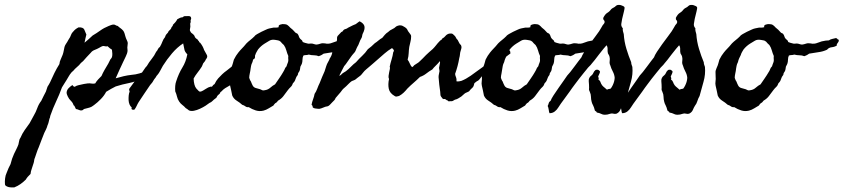

<svg xmlns="http://www.w3.org/2000/svg" viewBox="-221 -442 3541 806"><path d="M264.6 -113.3Q281.2 -118.2 297.9 -122.1Q314.5 -126 332 -127.9Q347.7 -128.9 364.3 -133.8Q371.1 -135.7 377.9 -138.2Q384.8 -140.6 390.6 -142.6Q397.5 -144.5 403.8 -146Q410.2 -147.5 415 -148.4Q422.9 -142.6 422.4 -142.1Q421.9 -141.6 423.8 -139.6L416 -126Q412.1 -123 406.7 -122.1Q401.4 -121.1 396.5 -119.1Q392.6 -117.2 390.6 -115.2Q388.7 -113.3 386.7 -112.3Q382.8 -111.3 380.4 -112.8Q377.9 -114.3 376 -115.2Q352.5 -99.6 322.3 -93.8Q292 -87.9 264.6 -79.1Q254.9 -74.2 245.1 -68.8Q235.4 -63.5 224.6 -56.6Q216.8 -41 202.6 -26.4Q188.5 -11.7 173.8 -1Q170.9 1 167.5 3.4Q164.1 5.9 162.1 6.8Q155.3 9.8 147 11.7Q138.7 13.7 131.8 15.6Q129.9 17.6 127 19.5Q124 21.5 122.1 21.5Q116.2 22.5 110.4 19.5Q104.5 16.6 97.7 15.6Q92.8 5.9 91.8 3.4Q90.8 1 87.9 0Q85 -10.7 76.7 -18.6Q68.4 -26.4 63.5 -37.1Q61.5 -41 60.1 -45.4Q58.6 -49.8 58.6 -53.7Q59.6 -64.5 67.4 -72.3Q75.2 -80.1 83 -85Q88.9 -76.2 93.3 -78.1Q97.7 -80.1 100.6 -82Q105.5 -84 108.9 -84.5Q112.3 -85 115.2 -85.9Q123 -87.9 130.9 -89.4Q138.7 -90.8 146.5 -91.8Q156.2 -92.8 163.1 -91.3Q169.9 -89.8 178.7 -91.8Q183.6 -100.6 190.9 -108.4Q198.2 -116.2 205.1 -123Q210 -134.8 217.8 -148.4Q225.6 -162.1 233.4 -174.8L242.2 -192.4Q244.1 -194.3 245.6 -196.3Q247.1 -198.2 249 -202.1Q251 -210 250.5 -217.3Q250 -224.6 249 -233.4Q240.2 -238.3 230.5 -248Q224.6 -246.1 219.2 -248Q213.9 -250 208 -248Q205.1 -247.1 202.1 -245.1Q199.2 -243.2 195.3 -241.2Q186.5 -236.3 176.3 -232.4Q166 -228.5 160.2 -220.7Q149.4 -210 142.6 -202.1Q135.7 -194.3 127.9 -185.5Q118.2 -177.7 115.7 -174.3Q113.3 -170.9 111.3 -168.9Q105.5 -163.1 99.6 -158.2Q93.8 -153.3 88.9 -147.5Q86.9 -144.5 83.5 -142.1Q80.1 -139.6 78.1 -136.7Q72.3 -129.9 67.9 -122.1Q63.5 -114.3 58.6 -106.4Q53.7 -98.6 48.8 -90.8Q43.9 -83 39.1 -75.2Q28.3 -44.9 14.6 -16.1Q1 12.7 -9.8 43.9Q-11.7 54.7 -12.7 55.2Q-13.7 55.7 -13.7 57.6Q-15.6 65.4 -17.1 71.8Q-18.6 78.1 -21.5 84Q-23.4 91.8 -27.3 100.1Q-31.2 108.4 -35.2 116.2Q-41 129.9 -46.9 146Q-52.7 162.1 -58.6 176.8Q-63.5 187.5 -66.9 198.2Q-70.3 209 -74.2 219.7Q-77.1 225.6 -77.6 231.4Q-78.1 237.3 -80.1 243.2Q-83 253.9 -87.4 265.6Q-91.8 277.3 -92.8 288.1Q-107.4 301.8 -112.3 311.5Q-123 322.3 -134.8 330.6Q-146.5 338.9 -161.1 344.7Q-166 344.7 -172.4 344.7Q-178.7 344.7 -184.6 343.3Q-190.4 341.8 -195.3 338.9Q-200.2 335.9 -200.2 330.1Q-201.2 321.3 -199.7 307.6Q-198.2 293.9 -193.4 284.2Q-189.5 273.4 -185.1 263.7Q-180.7 253.9 -176.8 247.1Q-170.9 222.7 -162.1 204.1Q-157.2 193.4 -152.3 184.1Q-147.5 174.8 -143.6 164.1Q-141.6 157.2 -140.6 149.4Q-139.6 141.6 -134.8 135.7Q-127.9 119.1 -117.7 104.5Q-107.4 89.8 -96.7 75.2Q-91.8 67.4 -87.9 59.1Q-84 50.8 -79.1 43Q-70.3 28.3 -64.5 11.7Q-58.6 -4.9 -47.9 -18.6Q-43 -29.3 -38.1 -38.6Q-33.2 -47.9 -28.3 -57.6Q-26.4 -62.5 -24.9 -67.9Q-23.4 -73.2 -21.5 -78.1Q-15.6 -86.9 -10.7 -96.7Q-2 -116.2 7.3 -135.3Q16.6 -154.3 28.3 -172.9Q29.3 -183.6 33.7 -192.4Q38.1 -201.2 42 -211.9Q44.9 -219.7 46.4 -228.5Q47.9 -237.3 49.8 -245.1Q51.8 -252 56.6 -258.8Q61.5 -265.6 65.4 -273.4Q67.4 -276.4 69.3 -279.8Q71.3 -283.2 73.2 -286.1Q76.2 -292 77.6 -296.4Q79.1 -300.8 83 -305.7Q93.8 -318.4 98.1 -320.8Q102.5 -323.2 108.4 -327.1Q127.9 -328.1 132.8 -317.9Q137.7 -307.6 141.6 -296.9Q139.6 -289.1 137.7 -281.2Q135.7 -273.4 133.8 -262.7Q141.6 -269.5 150.9 -277.3Q160.2 -285.2 168 -293Q184.6 -302.7 200.2 -314Q215.8 -325.2 235.4 -333Q240.2 -335 245.6 -336.9Q251 -338.9 255.9 -338.9Q260.7 -338.9 264.2 -336.4Q267.6 -334 273.4 -333Q278.3 -328.1 284.7 -323.7Q291 -319.3 295.9 -313.5Q299.8 -308.6 301.8 -301.8Q303.7 -294.9 305.7 -288.1Q307.6 -281.2 311 -274.4Q314.5 -267.6 315.4 -261.7Q315.4 -256.8 314.5 -252Q313.5 -247.1 313.5 -242.2Q313.5 -239.3 314 -236.3Q314.5 -233.4 314.5 -228.5Q313.5 -217.8 306.6 -204.1Q299.8 -190.4 294.9 -179.7Q291 -171.9 288.1 -165Q285.2 -158.2 281.2 -150.4Q276.4 -139.6 272.5 -130.9Q268.6 -122.1 264.6 -113.3Z M668 -77.1Q671.9 -82 673.8 -84.5Q675.8 -86.9 679.7 -88.9Q686.5 -103.5 694.8 -112.8Q703.1 -122.1 711.9 -130.4Q720.7 -138.7 731 -146Q741.2 -153.3 753.9 -164.1Q758.8 -164.1 762.2 -167.5Q765.6 -170.9 770.5 -172.9Q777.3 -178.7 781.7 -181.6Q786.1 -184.6 789.1 -189.5Q800.8 -195.3 810.1 -204.1Q819.3 -212.9 830.1 -220.7Q838.9 -222.7 846.7 -218.8Q850.6 -210.9 849.6 -202.1Q848.6 -193.4 839.8 -192.4Q836.9 -189.5 833.5 -186.5Q830.1 -183.6 825.2 -182.6Q819.3 -181.6 816.9 -180.2Q814.5 -178.7 812.5 -174.8Q811.5 -165 810.1 -163.6Q808.6 -162.1 807.6 -160.2Q801.8 -150.4 795.4 -143.1Q789.1 -135.7 783.2 -129.4Q777.3 -123 771.5 -115.7Q765.6 -108.4 758.8 -97.7Q752.9 -93.8 750 -86.9Q732.4 -77.1 724.1 -71.8Q715.8 -66.4 709 -58.6Q703.1 -54.7 703.1 -52.7Q703.1 -50.8 701.2 -48.8Q691.4 -41 689.9 -36.6Q688.5 -32.2 685.5 -30.3Q675.8 -23.4 670.9 -18.1Q666 -12.7 658.2 -9.8Q652.3 -4.9 641.6 2Q630.9 8.8 618.2 14.6Q605.5 20.5 593.3 22.9Q581.1 25.4 572.3 21.5Q568.4 18.6 565.4 16.1Q562.5 13.7 558.6 11.7Q551.8 3.9 544.4 -1.5Q537.1 -6.8 531.2 -15.6Q524.4 -25.4 522 -36.6Q519.5 -47.9 514.6 -58.6Q513.7 -70.3 514.6 -81.5Q515.6 -92.8 518.6 -100.6Q529.3 -133.8 544.4 -158.2Q559.6 -182.6 565.4 -213.9Q554.7 -224.6 553.2 -233.9Q551.8 -243.2 547.9 -259.8Q522.5 -243.2 501 -217.8Q479.5 -192.4 462.9 -166Q456.1 -154.3 451.2 -144.5Q446.3 -134.8 439.5 -127Q434.6 -122.1 434.6 -120.6Q434.6 -119.1 432.6 -117.2Q424.8 -107.4 422.9 -103.5Q420.9 -99.6 418.9 -96.7Q417 -93.8 414.1 -90.8Q411.1 -87.9 409.2 -85Q395.5 -65.4 384.3 -48.3Q373 -31.2 361.3 -13.7Q356.4 -5.9 352.5 2.9Q348.6 11.7 342.8 18.6Q333 19.5 331.5 15.6Q330.1 11.7 332 8.8Q326.2 4.9 322.8 -3.4Q319.3 -11.7 318.8 -21.5Q318.4 -31.2 319.3 -41Q320.3 -50.8 323.2 -57.6Q320.3 -66.4 321.3 -67.4Q322.3 -68.4 322.3 -70.3Q335 -87.9 348.1 -105.5Q361.3 -123 376 -138.7Q380.9 -145.5 385.3 -152.3Q389.6 -159.2 395.5 -165Q404.3 -180.7 415.5 -194.3Q426.8 -208 434.6 -224.6Q439.5 -229.5 441.9 -235.4Q444.3 -241.2 450.2 -245.1Q457 -256.8 460.9 -267.6Q464.8 -278.3 471.7 -286.1Q473.6 -293 476.6 -296.9Q479.5 -300.8 484.4 -305.7Q485.4 -310.5 489.7 -314Q494.1 -317.4 497.1 -322.3Q499 -329.1 502 -331.1Q504.9 -333 504.9 -337.9Q509.8 -342.8 514.6 -348.1Q519.5 -353.5 523.4 -361.3Q537.1 -369.1 542.5 -369.1Q547.9 -369.1 550.8 -374Q558.6 -374 569.3 -374.5Q580.1 -375 581.1 -367.2Q582 -365.2 581.1 -362.3Q580.1 -359.4 579.1 -356.4Q580.1 -347.7 579.1 -347.2Q578.1 -346.7 578.1 -345.7Q577.1 -342.8 577.6 -338.9Q578.1 -335 578.1 -330.1Q577.1 -322.3 576.2 -317.9Q575.2 -313.5 580.1 -306.6Q582 -303.7 585.9 -301.3Q589.8 -298.8 592.8 -294.9Q595.7 -292 596.2 -289.1Q596.7 -286.1 599.6 -283.2Q601.6 -280.3 605.5 -278.3Q609.4 -276.4 611.3 -271.5Q616.2 -267.6 614.7 -266.6Q613.3 -265.6 619.1 -262.7Q630.9 -248 635.7 -232.4Q641.6 -220.7 646.5 -212.9Q651.4 -205.1 646.5 -197.3Q644.5 -195.3 643.1 -192.4Q641.6 -189.5 639.6 -185.5Q635.7 -181.6 631.8 -175.8Q629.9 -171.9 628.9 -168.5Q627.9 -165 626 -162.1Q617.2 -148.4 607.9 -136.7Q598.6 -125 591.8 -112.3Q592.8 -84 602.5 -71.3Q614.3 -57.6 617.2 -57.6Q623 -56.6 630.9 -61.5Q638.7 -66.4 643.6 -69.3Q647.5 -71.3 650.4 -73.2Q653.3 -75.2 657.2 -76.2Q668 -80.1 667 -78.6Q666 -77.1 668 -77.1Z M1250 -282.2Q1254.9 -281.2 1256.3 -278.3Q1257.8 -275.4 1261.7 -275.4Q1262.7 -270.5 1261.2 -267.6Q1259.8 -264.6 1257.8 -262.2Q1255.9 -259.8 1254.4 -257.3Q1252.9 -254.9 1253.9 -251Q1245.1 -245.1 1232.4 -243.7Q1219.7 -242.2 1212.9 -233.4Q1196.3 -225.6 1177.2 -223.1Q1158.2 -220.7 1137.7 -216.8Q1127.9 -210 1124.5 -209Q1121.1 -208 1117.2 -206.1Q1107.4 -210 1096.7 -210Q1085.9 -210 1075.2 -212.9Q1069.3 -210.9 1064 -210.9Q1058.6 -210.9 1052.7 -209Q1048.8 -201.2 1048.8 -191.4Q1048.8 -181.6 1045.9 -173.8L1040 -162.1Q1039.1 -157.2 1038.6 -152.8Q1038.1 -148.4 1036.1 -143.6Q1034.2 -140.6 1031.7 -136.7Q1029.3 -132.8 1029.3 -127.9Q1022.5 -120.1 1019.5 -109.9Q1016.6 -99.6 1008.8 -92.8Q1005.9 -83 999.5 -77.1Q993.2 -71.3 987.3 -63.5Q976.6 -48.8 968.3 -38.1Q960 -27.3 946.3 -19.5Q941.4 -11.7 934.6 -8.8Q928.7 -2.9 926.8 1Q918 5.9 907.2 12.7Q896.5 19.5 884.8 22.5Q868.2 26.4 852.5 21.5Q836.9 16.6 823.2 7.8Q814.5 8.8 809.1 4.4Q803.7 0 795.9 -2Q785.2 -11.7 772.5 -19.5Q759.8 -27.3 753.9 -41Q752 -51.8 749.5 -62.5Q747.1 -73.2 745.1 -82Q743.2 -90.8 744.6 -100.6Q746.1 -110.4 745.1 -120.1Q745.1 -130.9 744.6 -138.2Q744.1 -145.5 749 -156.2Q754.9 -168.9 756.8 -177.2Q758.8 -185.5 760.7 -191.4Q763.7 -196.3 766.6 -202.1Q769.5 -208 773.4 -212.9Q779.3 -221.7 787.1 -230.5Q794.9 -239.3 802.7 -247.1Q808.6 -254.9 813.5 -259.8Q821.3 -267.6 830.1 -274.4Q838.9 -281.2 847.7 -290Q849.6 -293 852.5 -294.9Q855.5 -296.9 858.4 -298.8Q868.2 -304.7 876.5 -308.6Q884.8 -312.5 895.5 -317.4Q903.3 -321.3 910.6 -322.8Q918 -324.2 927.7 -326.2Q934.6 -326.2 939.5 -326.2Q944.3 -326.2 949.2 -328.1Q946.3 -335.9 956.1 -338.9Q965.8 -341.8 970.7 -340.8Q980.5 -340.8 986.3 -336.4Q992.2 -332 997.1 -326.2Q1007.8 -318.4 1018.6 -305.7Q1020.5 -303.7 1023.4 -302.7Q1026.4 -301.8 1028.3 -299.8Q1032.2 -294.9 1033.7 -289.1Q1035.2 -283.2 1040 -278.3Q1043 -276.4 1045.9 -273.4Q1048.8 -270.5 1049.8 -265.6Q1054.7 -263.7 1059.1 -262.2Q1063.5 -260.7 1068.4 -259.8Q1073.2 -257.8 1078.6 -258.8Q1084 -259.8 1090.8 -258.8Q1095.7 -257.8 1099.6 -256.3Q1103.5 -254.9 1108.4 -254.9Q1116.2 -255.9 1124.5 -258.8Q1132.8 -261.7 1143.6 -259.8Q1158.2 -255.9 1174.3 -262.7Q1190.4 -269.5 1207 -271.5Q1210.9 -271.5 1213.9 -272Q1216.8 -272.5 1220.7 -272.5Q1225.6 -276.4 1233.4 -278.3Q1241.2 -280.3 1250 -282.2ZM970.7 -252.9Q960.9 -261.7 959.5 -264.2Q958 -266.6 956.1 -267.6Q952.1 -271.5 946.3 -272.5Q940.4 -273.4 935.5 -274.4Q919.9 -277.3 909.7 -271Q899.4 -264.6 889.6 -258.8Q874 -249 862.3 -234.4Q859.4 -229.5 856 -223.6Q852.5 -217.8 850.6 -210.9Q846.7 -203.1 843.8 -196.8Q840.8 -190.4 838.9 -181.6Q834 -171.9 833 -165.5Q832 -159.2 831.1 -154.3Q830.1 -144.5 827.6 -133.8Q825.2 -123 825.2 -115.2Q826.2 -112.3 828.1 -107.4Q830.1 -102.5 832 -100.6Q834 -95.7 836.4 -89.8Q838.9 -84 840.8 -81.1Q845.7 -74.2 853.5 -72.3Q861.3 -70.3 871.1 -67.4Q881.8 -61.5 885.7 -62.5Q889.6 -63.5 891.6 -63.5Q904.3 -65.4 914.1 -74.2Q923.8 -83 933.6 -87.9Q941.4 -99.6 950.7 -112.8Q960 -126 967.8 -139.6Q970.7 -143.6 972.7 -148.4Q974.6 -153.3 976.6 -157.2Q983.4 -165 982.9 -166Q982.4 -167 983.4 -168.9Q990.2 -183.6 989.3 -191.4Q988.3 -199.2 989.3 -207Q984.4 -217.8 981 -230.5Q977.5 -243.2 970.7 -252.9Z M1203.1 -124Q1208 -125 1210.9 -128.4Q1213.9 -131.8 1217.8 -134.8Q1220.7 -136.7 1224.1 -138.7Q1227.5 -140.6 1230.5 -142.6Q1242.2 -151.4 1252.4 -162.1Q1262.7 -172.9 1273.4 -180.7Q1286.1 -195.3 1299.3 -207.5Q1312.5 -219.7 1323.2 -235.4Q1337.9 -246.1 1352.5 -260.7Q1360.4 -265.6 1367.7 -272Q1375 -278.3 1383.8 -283.2Q1388.7 -289.1 1394.5 -295.9Q1400.4 -302.7 1408.2 -307.6Q1416 -315.4 1425.3 -319.3Q1434.6 -323.2 1442.4 -331.1Q1457 -338.9 1468.8 -333.5Q1480.5 -328.1 1487.3 -320.3Q1489.3 -315.4 1492.2 -311Q1495.1 -306.6 1499 -301.8Q1501 -298.8 1502.9 -296.4Q1504.9 -293.9 1504.9 -289.1Q1504.9 -277.3 1502 -266.6Q1499 -255.9 1497.1 -245.1Q1495.1 -231.4 1494.6 -218.3Q1494.1 -205.1 1490.2 -191.4Q1496.1 -183.6 1499.5 -174.8Q1502.9 -166 1508.8 -160.2Q1512.7 -161.1 1517.6 -168Q1522.5 -171.9 1528.8 -175.3Q1535.2 -178.7 1540 -183.6Q1547.9 -191.4 1554.2 -197.3Q1560.5 -203.1 1567.4 -210.9Q1574.2 -217.8 1581.1 -223.6Q1587.9 -229.5 1595.7 -236.3Q1603.5 -244.1 1609.9 -252.4Q1616.2 -260.7 1624 -268.6Q1627 -272.5 1630.4 -273.9Q1633.8 -275.4 1635.7 -280.3Q1643.6 -284.2 1648.9 -291Q1654.3 -297.9 1664.1 -300.8Q1673.8 -301.8 1676.8 -300.8Q1679.7 -299.8 1685.5 -293.9Q1690.4 -290 1692.9 -284.2Q1695.3 -278.3 1700.2 -274.4Q1705.1 -264.6 1707.5 -260.3Q1710 -255.9 1713.9 -252.9Q1717.8 -245.1 1715.3 -237.3Q1712.9 -229.5 1710.9 -221.7Q1710 -210 1709 -206.5Q1708 -203.1 1707 -198.2Q1701.2 -164.1 1689.5 -131.8Q1690.4 -124 1693.4 -117.7Q1696.3 -111.3 1695.3 -100.6Q1701.2 -99.6 1706.5 -100.6Q1711.9 -101.6 1715.8 -102.5Q1725.6 -106.4 1735.4 -111.8Q1745.1 -117.2 1754.9 -124Q1767.6 -133.8 1781.2 -143.1Q1794.9 -152.3 1807.6 -162.1Q1812.5 -166 1815.4 -169.4Q1818.4 -172.9 1823.2 -176.8Q1833 -184.6 1842.3 -189.5Q1851.6 -194.3 1861.3 -199.2Q1866.2 -202.1 1869.1 -205.1Q1872.1 -208 1876 -211.9Q1880.9 -216.8 1889.6 -222.2Q1898.4 -227.5 1906.2 -231.4Q1919.9 -232.4 1920.4 -227.1Q1920.9 -221.7 1921.9 -217.8Q1909.2 -209 1897.9 -199.7Q1886.7 -190.4 1875 -180.7Q1872.1 -178.7 1869.6 -177.2Q1867.2 -175.8 1862.3 -173.8Q1859.4 -171.9 1856.9 -168.5Q1854.5 -165 1850.6 -163.1Q1844.7 -158.2 1838.9 -153.8Q1833 -149.4 1828.1 -144.5Q1821.3 -139.6 1815.4 -134.8Q1809.6 -129.9 1804.7 -125Q1799.8 -120.1 1795.9 -114.3Q1792 -108.4 1786.1 -103.5Q1781.2 -101.6 1777.8 -98.6Q1774.4 -95.7 1770.5 -92.8Q1768.6 -86.9 1767.6 -82.5Q1766.6 -78.1 1761.7 -73.2Q1754.9 -67.4 1752.4 -64Q1750 -60.5 1748 -58.6Q1745.1 -56.6 1741.2 -55.2Q1737.3 -53.7 1733.4 -51.8Q1728.5 -48.8 1724.6 -44.9Q1720.7 -41 1715.8 -37.1Q1708 -32.2 1702.6 -28.8Q1697.3 -25.4 1688.5 -23.4Q1678.7 -16.6 1673.8 -17.1Q1668.9 -17.6 1664.1 -16.6Q1662.1 -15.6 1659.7 -18.6Q1657.2 -21.5 1654.3 -21.5Q1647.5 -27.3 1644.5 -26.4Q1641.6 -25.4 1637.7 -27.3Q1627.9 -38.1 1627.9 -43.9Q1627.9 -49.8 1627 -56.6Q1625 -71.3 1623 -86.4Q1621.1 -101.6 1620.1 -118.2Q1620.1 -125 1621.6 -130.9Q1623 -136.7 1624 -143.6Q1624 -147.5 1623 -150.9Q1622.1 -154.3 1622.1 -157.2Q1623 -165 1625 -171.9Q1627 -178.7 1626 -185.5Q1613.3 -170.9 1606.4 -164.6Q1599.6 -158.2 1593.8 -150.4Q1580.1 -142.6 1568.4 -133.3Q1556.6 -124 1542 -119.1Q1528.3 -105.5 1515.6 -94.7Q1502.9 -84 1489.3 -70.3Q1481.4 -60.5 1473.1 -52.7Q1464.8 -44.9 1454.1 -39.1Q1447.3 -37.1 1443.4 -36.6Q1439.5 -36.1 1435.5 -39.1Q1415 -50.8 1411.1 -69.3Q1407.2 -87.9 1412.1 -110.4Q1409.2 -116.2 1410.2 -123.5Q1411.1 -130.9 1412.6 -138.2Q1414.1 -145.5 1415.5 -151.9Q1417 -158.2 1415 -162.1Q1418 -176.8 1422.9 -192.4Q1427.7 -208 1429.7 -222.7Q1434.6 -229.5 1431.2 -233.4Q1427.7 -237.3 1424.8 -240.2Q1408.2 -230.5 1393.1 -217.3Q1377.9 -204.1 1362.3 -190.4Q1354.5 -183.6 1347.2 -177.2Q1339.8 -170.9 1332 -164.1Q1324.2 -157.2 1316.4 -150.9Q1308.6 -144.5 1302.7 -136.7Q1295.9 -127.9 1292.5 -125Q1289.1 -122.1 1286.1 -120.1Q1281.2 -117.2 1278.3 -114.3Q1275.4 -111.3 1272.5 -109.4Q1268.6 -106.4 1264.6 -105Q1260.7 -103.5 1255.9 -101.6Q1250 -97.7 1243.7 -91.3Q1237.3 -85 1232.4 -80.1Q1227.5 -75.2 1223.6 -72.3Q1219.7 -69.3 1215.8 -64.5Q1209 -54.7 1201.7 -46.9Q1194.3 -39.1 1187.5 -30.3Q1186.5 -25.4 1182.1 -21Q1177.7 -16.6 1172.9 -11.7Q1168.9 -7.8 1164.6 -2.9Q1160.2 2 1155.3 3.9Q1152.3 4.9 1148.4 5.4Q1144.5 5.9 1140.6 7.8Q1134.8 9.8 1127.9 12.7Q1121.1 15.6 1113.3 14.6Q1106.4 13.7 1101.6 13.2Q1096.7 12.7 1091.8 8.8Q1091.8 1 1086.9 -2Q1088.9 -13.7 1093.3 -25.4Q1097.7 -37.1 1099.6 -47.9Q1106.4 -57.6 1110.8 -69.8Q1115.2 -82 1121.1 -93.8Q1126 -107.4 1131.3 -119.1Q1136.7 -130.9 1141.6 -142.6Q1145.5 -154.3 1148.4 -164.1Q1151.4 -173.8 1156.2 -181.6Q1162.1 -191.4 1163.1 -196.3Q1167 -201.2 1170.4 -209.5Q1173.8 -217.8 1173.8 -222.7Q1179.7 -229.5 1181.6 -239.3Q1183.6 -249 1187.5 -257.8Q1189.5 -261.7 1190.9 -264.6Q1192.4 -267.6 1193.4 -272.5Q1194.3 -277.3 1193.8 -281.7Q1193.4 -286.1 1196.3 -291Q1200.2 -295.9 1204.1 -299.3Q1208 -302.7 1211.9 -307.6Q1216.8 -308.6 1218.8 -312.5Q1220.7 -316.4 1224.6 -318.4Q1236.3 -322.3 1236.8 -323.2Q1237.3 -324.2 1239.3 -325.2Q1251 -331.1 1253.9 -332.5Q1256.8 -334 1260.7 -335.9Q1264.6 -337.9 1266.6 -338.4Q1268.6 -338.9 1272.5 -340.8Q1274.4 -342.8 1280.3 -346.7Q1286.1 -350.6 1288.1 -352.5Q1297.9 -348.6 1304.7 -340.3Q1311.5 -332 1308.6 -318.4Q1307.6 -313.5 1305.7 -309.1Q1303.7 -304.7 1301.8 -300.8Q1299.8 -295.9 1299.3 -291.5Q1298.8 -287.1 1296.9 -283.2Q1290 -271.5 1288.1 -265.1Q1286.1 -258.8 1283.2 -252.9Q1281.2 -250 1279.8 -247.1Q1278.3 -244.1 1276.4 -240.2Q1273.4 -232.4 1271 -227.5Q1268.6 -222.7 1263.7 -217.8Q1260.7 -213.9 1257.8 -210.9Q1254.9 -208 1252 -203.1Q1245.1 -194.3 1238.3 -183.6Q1231.4 -172.9 1223.6 -164.1Q1218.8 -154.3 1213.4 -144.5Q1208 -134.8 1203.1 -124Z M2306.6 -282.2Q2311.5 -281.2 2313 -278.3Q2314.5 -275.4 2318.4 -275.4Q2319.3 -270.5 2317.9 -267.6Q2316.4 -264.6 2314.5 -262.2Q2312.5 -259.8 2311 -257.3Q2309.6 -254.9 2310.5 -251Q2301.8 -245.1 2289.1 -243.7Q2276.4 -242.2 2269.5 -233.4Q2252.9 -225.6 2233.9 -223.1Q2214.8 -220.7 2194.3 -216.8Q2184.6 -210 2181.2 -209Q2177.7 -208 2173.8 -206.1Q2164.1 -210 2153.3 -210Q2142.6 -210 2131.8 -212.9Q2126 -210.9 2120.6 -210.9Q2115.2 -210.9 2109.4 -209Q2105.5 -201.2 2105.5 -191.4Q2105.5 -181.6 2102.5 -173.8L2096.7 -162.1Q2095.7 -157.2 2095.2 -152.8Q2094.7 -148.4 2092.8 -143.6Q2090.8 -140.6 2088.4 -136.7Q2085.9 -132.8 2085.9 -127.9Q2079.1 -120.1 2076.2 -109.9Q2073.2 -99.6 2065.4 -92.8Q2062.5 -83 2056.2 -77.1Q2049.8 -71.3 2043.9 -63.5Q2033.2 -48.8 2024.9 -38.1Q2016.6 -27.3 2002.9 -19.5Q1998 -11.7 1991.2 -8.8Q1985.4 -2.9 1983.4 1Q1974.6 5.9 1963.9 12.7Q1953.1 19.5 1941.4 22.5Q1924.8 26.4 1909.2 21.5Q1893.6 16.6 1879.9 7.8Q1871.1 8.8 1865.7 4.4Q1860.4 0 1852.5 -2Q1841.8 -11.7 1829.1 -19.5Q1816.4 -27.3 1810.5 -41Q1808.6 -51.8 1806.2 -62.5Q1803.7 -73.2 1801.8 -82Q1799.8 -90.8 1801.3 -100.6Q1802.7 -110.4 1801.8 -120.1Q1801.8 -130.9 1801.3 -138.2Q1800.8 -145.5 1805.7 -156.2Q1811.5 -168.9 1813.5 -177.2Q1815.4 -185.5 1817.4 -191.4Q1820.3 -196.3 1823.2 -202.1Q1826.2 -208 1830.1 -212.9Q1835.9 -221.7 1843.8 -230.5Q1851.6 -239.3 1859.4 -247.1Q1865.2 -254.9 1870.1 -259.8Q1877.9 -267.6 1886.7 -274.4Q1895.5 -281.2 1904.3 -290Q1906.2 -293 1909.2 -294.9Q1912.1 -296.9 1915 -298.8Q1924.8 -304.7 1933.1 -308.6Q1941.4 -312.5 1952.1 -317.4Q1960 -321.3 1967.3 -322.8Q1974.6 -324.2 1984.4 -326.2Q1991.2 -326.2 1996.1 -326.2Q2001 -326.2 2005.9 -328.1Q2002.9 -335.9 2012.7 -338.9Q2022.5 -341.8 2027.3 -340.8Q2037.1 -340.8 2043 -336.4Q2048.8 -332 2053.7 -326.2Q2064.5 -318.4 2075.2 -305.7Q2077.1 -303.7 2080.1 -302.7Q2083 -301.8 2085 -299.8Q2088.9 -294.9 2090.3 -289.1Q2091.8 -283.2 2096.7 -278.3Q2099.6 -276.4 2102.5 -273.4Q2105.5 -270.5 2106.4 -265.6Q2111.3 -263.7 2115.7 -262.2Q2120.1 -260.7 2125 -259.8Q2129.9 -257.8 2135.3 -258.8Q2140.6 -259.8 2147.5 -258.8Q2152.3 -257.8 2156.2 -256.3Q2160.2 -254.9 2165 -254.9Q2172.9 -255.9 2181.2 -258.8Q2189.5 -261.7 2200.2 -259.8Q2214.8 -255.9 2231 -262.7Q2247.1 -269.5 2263.7 -271.5Q2267.6 -271.5 2270.5 -272Q2273.4 -272.5 2277.3 -272.5Q2282.2 -276.4 2290 -278.3Q2297.9 -280.3 2306.6 -282.2ZM2027.3 -252.9Q2017.6 -261.7 2016.1 -264.2Q2014.6 -266.6 2012.7 -267.6Q2008.8 -271.5 2002.9 -272.5Q1997.1 -273.4 1992.2 -274.4Q1976.6 -277.3 1966.3 -271Q1956.1 -264.6 1946.3 -258.8Q1930.7 -249 1918.9 -234.4Q1916 -229.5 1912.6 -223.6Q1909.2 -217.8 1907.2 -210.9Q1903.3 -203.1 1900.4 -196.8Q1897.5 -190.4 1895.5 -181.6Q1890.6 -171.9 1889.6 -165.5Q1888.7 -159.2 1887.7 -154.3Q1886.7 -144.5 1884.3 -133.8Q1881.8 -123 1881.8 -115.2Q1882.8 -112.3 1884.8 -107.4Q1886.7 -102.5 1888.7 -100.6Q1890.6 -95.7 1893.1 -89.8Q1895.5 -84 1897.5 -81.1Q1902.3 -74.2 1910.2 -72.3Q1918 -70.3 1927.7 -67.4Q1938.5 -61.5 1942.4 -62.5Q1946.3 -63.5 1948.2 -63.5Q1960.9 -65.4 1970.7 -74.2Q1980.5 -83 1990.2 -87.9Q1998 -99.6 2007.3 -112.8Q2016.6 -126 2024.4 -139.6Q2027.3 -143.6 2029.3 -148.4Q2031.2 -153.3 2033.2 -157.2Q2040 -165 2039.6 -166Q2039.1 -167 2040 -168.9Q2046.9 -183.6 2045.9 -191.4Q2044.9 -199.2 2045.9 -207Q2041 -217.8 2037.6 -230.5Q2034.2 -243.2 2027.3 -252.9Z M2296.9 -143.6Q2298.8 -139.6 2295.4 -132.8Q2292 -126 2290 -121.1Q2291 -117.2 2292 -114.7Q2293 -112.3 2291 -108.4Q2297.9 -103.5 2299.8 -97.2Q2301.8 -90.8 2306.6 -84Q2311.5 -78.1 2316.9 -74.2Q2322.3 -70.3 2327.1 -65.4Q2332 -68.4 2335 -68.4Q2337.9 -68.4 2342.8 -70.3Q2351.6 -82 2356.4 -97.7Q2357.4 -101.6 2358.4 -106.4Q2359.4 -111.3 2359.4 -115.2Q2358.4 -128.9 2351.6 -141.6Q2344.7 -154.3 2340.8 -168Q2336.9 -175.8 2338.4 -185.5Q2339.8 -195.3 2337.9 -203.1Q2336.9 -208 2335 -210.9Q2333 -213.9 2331.1 -217.8Q2329.1 -225.6 2329.6 -235.4Q2330.1 -245.1 2325.2 -252Q2321.3 -248 2312.5 -237.3Q2303.7 -226.6 2293.9 -213.9Q2284.2 -201.2 2275.9 -190.4Q2267.6 -179.7 2263.7 -175.8Q2258.8 -168.9 2252.9 -163.6Q2247.1 -158.2 2242.2 -151.4Q2238.3 -146.5 2229 -135.3Q2219.7 -124 2210 -111.3Q2200.2 -98.6 2191.9 -87.4Q2183.6 -76.2 2180.7 -72.3Q2178.7 -69.3 2170.4 -57.6Q2162.1 -45.9 2151.9 -32.2Q2141.6 -18.6 2133.3 -6.8Q2125 4.9 2123 8.8Q2117.2 18.6 2107.9 25.9Q2098.6 33.2 2085.9 33.2Q2085 32.2 2084 27.8Q2083 23.4 2082.5 18.6Q2082 13.7 2080.6 9.3Q2079.1 4.9 2078.1 2.9Q2081.1 -2.9 2082.5 -8.8Q2084 -14.6 2090.8 -19.5Q2092.8 -26.4 2102.5 -41.5Q2112.3 -56.6 2124 -73.2Q2135.7 -89.8 2146 -104.5Q2156.2 -119.1 2160.2 -125Q2164.1 -128.9 2172.9 -139.6Q2181.6 -150.4 2190.4 -162.6Q2199.2 -174.8 2207.5 -185.5Q2215.8 -196.3 2219.7 -201.2Q2222.7 -210 2232.4 -225.1Q2242.2 -240.2 2253.9 -256.3Q2265.6 -272.5 2276.9 -287.1Q2288.1 -301.8 2293.9 -310.5Q2298.8 -318.4 2302.2 -324.2Q2305.7 -330.1 2309.6 -336.9Q2311.5 -338.9 2313.5 -341.3Q2315.4 -343.8 2316.4 -345.7Q2318.4 -353.5 2314.5 -356.9Q2310.5 -360.4 2311.5 -367.2Q2319.3 -382.8 2328.6 -388.2Q2337.9 -393.6 2345.7 -404.3Q2350.6 -408.2 2355 -410.2Q2359.4 -412.1 2364.3 -417Q2368.2 -420.9 2374 -421.4Q2379.9 -421.9 2385.3 -420.4Q2390.6 -418.9 2395 -416.5Q2399.4 -414.1 2400.4 -412.1Q2401.4 -409.2 2400.4 -404.3Q2399.4 -399.4 2398.4 -394.5Q2396.5 -385.7 2394.5 -378.4Q2392.6 -371.1 2390.6 -362.3Q2388.7 -351.6 2387.2 -341.8Q2385.7 -332 2393.6 -323.2Q2392.6 -318.4 2394 -311.5Q2395.5 -304.7 2397.5 -298.8Q2399.4 -267.6 2408.7 -236.8Q2418 -206.1 2428.7 -180.7Q2428.7 -175.8 2430.2 -170.9Q2431.6 -166 2433.6 -161.1Q2436.5 -129.9 2427.7 -99.1Q2418.9 -68.4 2411.1 -39.1Q2405.3 -29.3 2401.4 -16.6Q2399.4 -10.7 2397.5 -6.8Q2395.5 -2.9 2391.6 2Q2386.7 9.8 2382.8 19.5Q2378.9 29.3 2367.2 35.2Q2360.4 37.1 2354 35.2Q2347.7 33.2 2341.8 35.2Q2336.9 36.1 2333 37.6Q2329.1 39.1 2325.2 39.1Q2312.5 41 2304.2 36.6Q2295.9 32.2 2284.2 30.3Q2284.2 27.3 2281.2 25.9Q2278.3 24.4 2276.4 22.5Q2272.5 6.8 2268.6 0Q2264.6 -6.8 2262.7 -14.6Q2259.8 -25.4 2259.8 -35.6Q2259.8 -45.9 2254.9 -56.6Q2251 -64.5 2251.5 -67.4Q2252 -70.3 2252 -73.2Q2252 -85.9 2250.5 -101.1Q2249 -116.2 2262.7 -126Q2267.6 -129.9 2270 -136.2Q2272.5 -142.6 2278.3 -147.5Q2280.3 -149.4 2284.7 -149.4Q2289.1 -149.4 2291 -148.4Z M2601.6 -143.6Q2603.5 -139.6 2600.1 -132.8Q2596.7 -126 2594.7 -121.1Q2595.7 -117.2 2596.7 -114.7Q2597.7 -112.3 2595.7 -108.4Q2602.5 -103.5 2604.5 -97.2Q2606.4 -90.8 2611.3 -84Q2616.2 -78.1 2621.6 -74.2Q2627 -70.3 2631.8 -65.4Q2636.7 -68.4 2639.6 -68.4Q2642.6 -68.4 2647.5 -70.3Q2656.2 -82 2661.1 -97.7Q2662.1 -101.6 2663.1 -106.4Q2664.1 -111.3 2664.1 -115.2Q2663.1 -128.9 2656.2 -141.6Q2649.4 -154.3 2645.5 -168Q2641.6 -175.8 2643.1 -185.5Q2644.5 -195.3 2642.6 -203.1Q2641.6 -208 2639.6 -210.9Q2637.7 -213.9 2635.7 -217.8Q2633.8 -225.6 2634.3 -235.4Q2634.8 -245.1 2629.9 -252Q2626 -248 2617.2 -237.3Q2608.4 -226.6 2598.6 -213.9Q2588.9 -201.2 2580.6 -190.4Q2572.3 -179.7 2568.4 -175.8Q2563.5 -168.9 2557.6 -163.6Q2551.8 -158.2 2546.9 -151.4Q2543 -146.5 2533.7 -135.3Q2524.4 -124 2514.6 -111.3Q2504.9 -98.6 2496.6 -87.4Q2488.3 -76.2 2485.4 -72.3Q2483.4 -69.3 2475.1 -57.6Q2466.8 -45.9 2456.5 -32.2Q2446.3 -18.6 2438 -6.8Q2429.7 4.9 2427.7 8.8Q2421.9 18.6 2412.6 25.9Q2403.3 33.2 2390.6 33.2Q2389.6 32.2 2388.7 27.8Q2387.7 23.4 2387.2 18.6Q2386.7 13.7 2385.3 9.3Q2383.8 4.9 2382.8 2.9Q2385.7 -2.9 2387.2 -8.8Q2388.7 -14.6 2395.5 -19.5Q2397.5 -26.4 2407.2 -41.5Q2417 -56.6 2428.7 -73.2Q2440.4 -89.8 2450.7 -104.5Q2460.9 -119.1 2464.8 -125Q2468.8 -128.9 2477.5 -139.6Q2486.3 -150.4 2495.1 -162.6Q2503.9 -174.8 2512.2 -185.5Q2520.5 -196.3 2524.4 -201.2Q2527.3 -210 2537.1 -225.1Q2546.9 -240.2 2558.6 -256.3Q2570.3 -272.5 2581.5 -287.1Q2592.8 -301.8 2598.6 -310.5Q2603.5 -318.4 2606.9 -324.2Q2610.4 -330.1 2614.3 -336.9Q2616.2 -338.9 2618.2 -341.3Q2620.1 -343.8 2621.1 -345.7Q2623 -353.5 2619.1 -356.9Q2615.2 -360.4 2616.2 -367.2Q2624 -382.8 2633.3 -388.2Q2642.6 -393.6 2650.4 -404.3Q2655.3 -408.2 2659.7 -410.2Q2664.1 -412.1 2668.9 -417Q2672.9 -420.9 2678.7 -421.4Q2684.6 -421.9 2689.9 -420.4Q2695.3 -418.9 2699.7 -416.5Q2704.1 -414.1 2705.1 -412.1Q2706.1 -409.2 2705.1 -404.3Q2704.1 -399.4 2703.1 -394.5Q2701.2 -385.7 2699.2 -378.4Q2697.3 -371.1 2695.3 -362.3Q2693.4 -351.6 2691.9 -341.8Q2690.4 -332 2698.2 -323.2Q2697.3 -318.4 2698.7 -311.5Q2700.2 -304.7 2702.1 -298.8Q2704.1 -267.6 2713.4 -236.8Q2722.7 -206.1 2733.4 -180.7Q2733.4 -175.8 2734.9 -170.9Q2736.3 -166 2738.3 -161.1Q2741.2 -129.9 2732.4 -99.1Q2723.6 -68.4 2715.8 -39.1Q2710 -29.3 2706.1 -16.6Q2704.1 -10.7 2702.1 -6.8Q2700.2 -2.9 2696.3 2Q2691.4 9.8 2687.5 19.5Q2683.6 29.3 2671.9 35.2Q2665 37.1 2658.7 35.2Q2652.3 33.2 2646.5 35.2Q2641.6 36.1 2637.7 37.6Q2633.8 39.1 2629.9 39.1Q2617.2 41 2608.9 36.6Q2600.6 32.2 2588.9 30.3Q2588.9 27.3 2585.9 25.9Q2583 24.4 2581.1 22.5Q2577.1 6.8 2573.2 0Q2569.3 -6.8 2567.4 -14.6Q2564.5 -25.4 2564.5 -35.6Q2564.5 -45.9 2559.6 -56.6Q2555.7 -64.5 2556.2 -67.4Q2556.6 -70.3 2556.6 -73.2Q2556.6 -85.9 2555.2 -101.1Q2553.7 -116.2 2567.4 -126Q2572.3 -129.9 2574.7 -136.2Q2577.1 -142.6 2583 -147.5Q2585 -149.4 2589.4 -149.4Q2593.8 -149.4 2595.7 -148.4Z M3288.1 -282.2Q3293 -281.2 3294.4 -278.3Q3295.9 -275.4 3299.8 -275.4Q3300.8 -270.5 3299.3 -267.6Q3297.9 -264.6 3295.9 -262.2Q3293.9 -259.8 3292.5 -257.3Q3291 -254.9 3292 -251Q3283.2 -245.1 3270.5 -243.7Q3257.8 -242.2 3251 -233.4Q3234.4 -225.6 3215.3 -223.1Q3196.3 -220.7 3175.8 -216.8Q3166 -210 3162.6 -209Q3159.2 -208 3155.3 -206.1Q3145.5 -210 3134.8 -210Q3124 -210 3113.3 -212.9Q3107.4 -210.9 3102.1 -210.9Q3096.7 -210.9 3090.8 -209Q3086.9 -201.2 3086.9 -191.4Q3086.9 -181.6 3084 -173.8L3078.1 -162.1Q3077.1 -157.2 3076.7 -152.8Q3076.2 -148.4 3074.2 -143.6Q3072.3 -140.6 3069.8 -136.7Q3067.4 -132.8 3067.4 -127.9Q3060.5 -120.1 3057.6 -109.9Q3054.7 -99.6 3046.9 -92.8Q3043.9 -83 3037.6 -77.1Q3031.2 -71.3 3025.4 -63.5Q3014.6 -48.8 3006.3 -38.1Q2998 -27.3 2984.4 -19.5Q2979.5 -11.7 2972.7 -8.8Q2966.8 -2.9 2964.8 1Q2956.1 5.9 2945.3 12.7Q2934.6 19.5 2922.9 22.5Q2906.2 26.4 2890.6 21.5Q2875 16.6 2861.3 7.8Q2852.5 8.8 2847.2 4.4Q2841.8 0 2834 -2Q2823.2 -11.7 2810.5 -19.5Q2797.9 -27.3 2792 -41Q2790 -51.8 2787.6 -62.5Q2785.2 -73.2 2783.2 -82Q2781.2 -90.8 2782.7 -100.6Q2784.2 -110.4 2783.2 -120.1Q2783.2 -130.9 2782.7 -138.2Q2782.2 -145.5 2787.1 -156.2Q2793 -168.9 2794.9 -177.2Q2796.9 -185.5 2798.8 -191.4Q2801.8 -196.3 2804.7 -202.1Q2807.6 -208 2811.5 -212.9Q2817.4 -221.7 2825.2 -230.5Q2833 -239.3 2840.8 -247.1Q2846.7 -254.9 2851.6 -259.8Q2859.4 -267.6 2868.2 -274.4Q2877 -281.2 2885.7 -290Q2887.7 -293 2890.6 -294.9Q2893.6 -296.9 2896.5 -298.8Q2906.2 -304.7 2914.6 -308.6Q2922.9 -312.5 2933.6 -317.4Q2941.4 -321.3 2948.7 -322.8Q2956.1 -324.2 2965.8 -326.2Q2972.7 -326.2 2977.5 -326.2Q2982.4 -326.2 2987.3 -328.1Q2984.4 -335.9 2994.1 -338.9Q3003.9 -341.8 3008.8 -340.8Q3018.6 -340.8 3024.4 -336.4Q3030.3 -332 3035.2 -326.2Q3045.9 -318.4 3056.6 -305.7Q3058.6 -303.7 3061.5 -302.7Q3064.5 -301.8 3066.4 -299.8Q3070.3 -294.9 3071.8 -289.1Q3073.2 -283.2 3078.1 -278.3Q3081.1 -276.4 3084 -273.4Q3086.9 -270.5 3087.9 -265.6Q3092.8 -263.7 3097.2 -262.2Q3101.6 -260.7 3106.4 -259.8Q3111.3 -257.8 3116.7 -258.8Q3122.1 -259.8 3128.9 -258.8Q3133.8 -257.8 3137.7 -256.3Q3141.6 -254.9 3146.5 -254.9Q3154.3 -255.9 3162.6 -258.8Q3170.9 -261.7 3181.6 -259.8Q3196.3 -255.9 3212.4 -262.7Q3228.5 -269.5 3245.1 -271.5Q3249 -271.5 3252 -272Q3254.9 -272.5 3258.8 -272.5Q3263.7 -276.4 3271.5 -278.3Q3279.3 -280.3 3288.1 -282.2ZM3008.8 -252.9Q2999 -261.7 2997.6 -264.2Q2996.1 -266.6 2994.1 -267.6Q2990.2 -271.5 2984.4 -272.5Q2978.5 -273.4 2973.6 -274.4Q2958 -277.3 2947.8 -271Q2937.5 -264.6 2927.7 -258.8Q2912.1 -249 2900.4 -234.4Q2897.5 -229.5 2894 -223.6Q2890.6 -217.8 2888.7 -210.9Q2884.8 -203.1 2881.8 -196.8Q2878.9 -190.4 2877 -181.6Q2872.1 -171.9 2871.1 -165.5Q2870.1 -159.2 2869.1 -154.3Q2868.2 -144.5 2865.7 -133.8Q2863.3 -123 2863.3 -115.2Q2864.3 -112.3 2866.2 -107.4Q2868.2 -102.5 2870.1 -100.6Q2872.1 -95.7 2874.5 -89.8Q2877 -84 2878.9 -81.1Q2883.8 -74.2 2891.6 -72.3Q2899.4 -70.3 2909.2 -67.4Q2919.9 -61.5 2923.8 -62.5Q2927.7 -63.5 2929.7 -63.5Q2942.4 -65.4 2952.1 -74.2Q2961.9 -83 2971.7 -87.9Q2979.5 -99.6 2988.8 -112.8Q2998 -126 3005.9 -139.6Q3008.8 -143.6 3010.7 -148.4Q3012.7 -153.3 3014.6 -157.2Q3021.5 -165 3021 -166Q3020.5 -167 3021.5 -168.9Q3028.3 -183.6 3027.3 -191.4Q3026.4 -199.2 3027.3 -207Q3022.5 -217.8 3019 -230.5Q3015.6 -243.2 3008.8 -252.9Z"/></svg>

Font: Seaweed Script
Style: Regular
Weight: 400
Designer: Squid
Foundry: Font Diner, Inc DBA Neapolitan
Version: Version 1.000